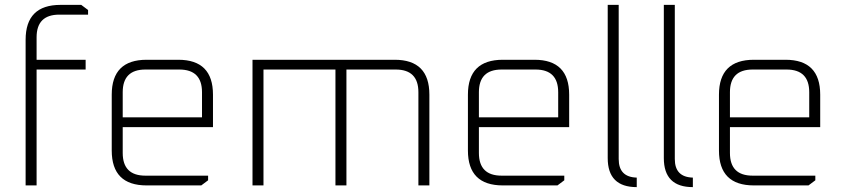

<svg xmlns="http://www.w3.org/2000/svg" viewBox="-20 -760 3459 787"><path d="M85 0V-597Q85 -740 228 -740H313L341 -719V-700H223Q130 -700 130 -607V-515H331V-475H130V0Z M438 -143V-372Q438 -515 581 -515H711Q853 -515 853 -372V-239H483V-133Q483 -40 576 -40H833V-21L805 0H581Q438 0 438 -143ZM483 -279H808V-382Q808 -475 715 -475H576Q483 -475 483 -382Z M1015 0V-515H1598Q1740 -515 1740 -372V0H1695V-382Q1695 -475 1602 -475H1400V0H1355V-475H1060V0Z M1898 -143V-372Q1898 -515 2041 -515H2171Q2313 -515 2313 -372V-239H1943V-133Q1943 -40 2036 -40H2293V-21L2265 0H2041Q1898 0 1898 -143ZM1943 -279H2268V-382Q2268 -475 2175 -475H2036Q1943 -475 1943 -382Z M2471 -112V-740H2516V-108Q2516 -34 2590 -32V7Q2471 7 2471 -112Z M2701 -112V-740H2746V-108Q2746 -34 2820 -32V7Q2701 7 2701 -112Z M2927 -143V-372Q2927 -515 3070 -515H3200Q3342 -515 3342 -372V-239H2972V-133Q2972 -40 3065 -40H3322V-21L3294 0H3070Q2927 0 2927 -143ZM2972 -279H3297V-382Q3297 -475 3204 -475H3065Q2972 -475 2972 -382Z"/></svg>

Font: Oxanium ExtraLight
Style: Regular
Weight: 200
Designer: Severin Meyer
Version: Version 2.000